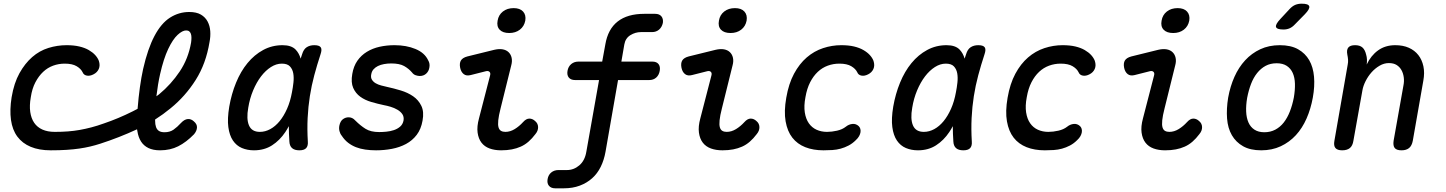

<svg xmlns="http://www.w3.org/2000/svg" viewBox="-20 -805 7840 1041"><path d="M43 -278Q56 -355 85.5 -408Q115 -461 154.5 -495.5Q194 -530 242.5 -545Q291 -560 341 -560Q380 -560 410 -553Q440 -546 461.5 -533.5Q483 -521 496.5 -506Q510 -491 516 -475Q524 -450 515.5 -431Q507 -412 487 -402Q468 -392 451 -395Q434 -398 428 -413Q419 -432 395.5 -446Q372 -460 331 -460Q298 -460 268 -449Q238 -438 214 -415.5Q190 -393 172 -359Q154 -325 147 -278Q139 -233 144 -198Q149 -163 165.5 -139Q182 -115 210 -102.5Q238 -90 277 -90Q315 -90 348 -92.5Q381 -95 412 -100.5Q443 -106 475.5 -114.5Q508 -123 544 -136Q621 -162 699 -201Q712 -208 726 -215Q736 -340 756 -431Q781 -541 817.5 -610Q854 -679 902 -709.5Q950 -740 1006 -740Q1045 -740 1069 -726Q1093 -712 1105.5 -688.5Q1118 -665 1120 -636Q1122 -607 1116 -577Q1097 -460 1041 -371.5Q985 -283 905 -218Q865 -185 821 -157V-151Q821 -130 826 -116Q831 -102 842 -95Q853 -88 872 -88Q901 -88 921 -102Q941 -116 962 -139Q980 -158 998 -159.5Q1016 -161 1031 -147Q1049 -132 1048 -113.5Q1047 -95 1032 -77Q990 -34 946.5 -12Q903 10 848 10Q810 10 784.5 -2.5Q759 -15 744.5 -38Q730 -61 725 -93Q724 -98 723 -104Q626 -59 524 -26Q496 -17 468.5 -10.5Q441 -4 410 0.5Q379 5 341 7.5Q303 10 255 10Q192 10 146.5 -9Q101 -28 74 -64.5Q47 -101 39.5 -155Q32 -209 43 -278ZM828 -283Q836 -289 843 -294Q908 -348 954.5 -417.5Q1001 -487 1016 -574Q1018 -588 1018 -600.5Q1018 -613 1015 -621.5Q1012 -630 1006 -635Q1000 -640 989 -640Q969 -640 943 -616Q917 -592 892 -539.5Q867 -487 848 -403Q836 -350 828 -283Z M1357 10Q1321 10 1291.5 -2.5Q1262 -15 1243 -43Q1224 -71 1218 -116Q1212 -161 1223 -227Q1235 -296 1260 -357Q1285 -418 1322 -463Q1359 -508 1407 -534Q1455 -560 1512 -560Q1560 -560 1583 -536Q1602 -516 1610 -487L1618 -511Q1626 -538 1643 -549Q1660 -560 1684 -560Q1711 -560 1719 -548.5Q1727 -537 1718 -511Q1699 -453 1684 -397Q1669 -341 1660 -283.5Q1651 -226 1648 -165.5Q1645 -105 1649 -38Q1651 -14 1640 -2Q1629 10 1603 10Q1577 10 1563.5 -2Q1550 -14 1549 -38Q1546 -81 1546 -121Q1537 -104 1527 -89Q1497 -44 1455 -17Q1413 10 1357 10ZM1389 -90Q1418 -90 1445.5 -105Q1473 -120 1496 -148Q1519 -176 1536.5 -215.5Q1554 -255 1563 -305Q1568 -330 1571 -357.5Q1574 -385 1570 -407.5Q1566 -430 1552 -445Q1538 -460 1508 -460Q1478 -460 1449 -441.5Q1420 -423 1395.5 -391Q1371 -359 1352.5 -315Q1334 -271 1326 -221Q1315 -160 1330 -125Q1345 -90 1389 -90Z M2019 10Q1988 10 1960.5 6Q1933 2 1910 -7Q1887 -16 1867.5 -31Q1848 -46 1833 -69Q1824 -80 1820.5 -94.5Q1817 -109 1820 -124Q1825 -148 1839 -158.5Q1853 -169 1870 -169Q1880 -169 1889 -165Q1898 -161 1907 -151Q1934 -124 1962 -106.5Q1990 -89 2036 -89Q2053 -89 2074.5 -91Q2096 -93 2115.5 -99.5Q2135 -106 2149.5 -118.5Q2164 -131 2168 -152Q2171 -172 2161.5 -186Q2152 -200 2135 -210Q2118 -220 2098 -226Q2078 -232 2061 -235Q2028 -242 1993.5 -252Q1959 -262 1933.5 -280.5Q1908 -299 1895 -328.5Q1882 -358 1890 -404Q1897 -446 1917.5 -475.5Q1938 -505 1969 -524Q2000 -543 2038.5 -551.5Q2077 -560 2119 -560Q2183 -560 2232.5 -539.5Q2282 -519 2301 -479Q2307 -469 2308.5 -459Q2310 -449 2308 -439Q2305 -419 2291 -406Q2277 -393 2256 -393Q2246 -393 2234 -397Q2222 -401 2214 -412Q2196 -433 2171 -447Q2146 -461 2101 -461Q2081 -461 2062 -457.5Q2043 -454 2029 -447Q2015 -440 2005.5 -429.5Q1996 -419 1993 -403Q1989 -385 1996.5 -373Q2004 -361 2017 -353.5Q2030 -346 2047 -341.5Q2064 -337 2078 -334Q2115 -326 2153 -314.5Q2191 -303 2220 -283Q2249 -263 2264.5 -231Q2280 -199 2271 -151Q2263 -105 2239.5 -74Q2216 -43 2181.5 -24.5Q2147 -6 2105 2Q2063 10 2019 10Z M2532 -398Q2509 -392 2494.5 -403Q2480 -414 2475 -437Q2470 -462 2479 -477Q2488 -492 2514 -499L2660 -535Q2686 -541 2705.5 -537.5Q2725 -534 2737.5 -522Q2750 -510 2754 -491.5Q2758 -473 2752 -451L2694 -217Q2684 -178 2681.5 -153Q2679 -128 2683 -114.5Q2687 -101 2696.5 -95.5Q2706 -90 2720 -90Q2746 -90 2770.5 -105Q2795 -120 2816 -143Q2833 -162 2850 -162Q2867 -162 2881 -149Q2897 -136 2897.5 -116Q2898 -96 2883 -78Q2865 -54 2845.5 -37Q2826 -20 2803.5 -10Q2781 0 2755 5Q2729 10 2697 10Q2662 10 2634.5 0Q2607 -10 2590.5 -31.5Q2574 -53 2569.5 -86Q2565 -119 2577 -163L2637 -395Q2641 -409 2634 -415.5Q2627 -422 2615 -419ZM2741 -626Q2706 -626 2689 -644Q2672 -662 2678 -693Q2683 -724 2706.5 -742.5Q2730 -761 2765 -761Q2799 -761 2816 -742.5Q2833 -724 2828 -693Q2822 -662 2798.5 -644Q2775 -626 2741 -626Z M3517 -471Q3540 -471 3550.5 -457.5Q3561 -444 3557 -421Q3553 -398 3538 -384.5Q3523 -371 3500 -371H3331L3263 18Q3255 63 3237 99.5Q3219 136 3190.5 161.5Q3162 187 3123.5 201.5Q3085 216 3037 216H2990Q2968 216 2956.5 202.5Q2945 189 2949 166Q2953 143 2969 130Q2985 117 3008 117H3054Q3091 117 3121 91.5Q3151 66 3159 18L3228 -371H3098Q3075 -371 3064 -384.5Q3053 -398 3057 -421Q3061 -444 3077 -457.5Q3093 -471 3116 -471H3245L3262 -564Q3276 -647 3329 -688.5Q3382 -730 3473 -730H3532Q3555 -730 3566 -716.5Q3577 -703 3574 -681Q3569 -658 3553.5 -644.5Q3538 -631 3515 -631H3455Q3425 -631 3398 -614.5Q3371 -598 3365 -564L3349 -471Z M3732 -398Q3709 -392 3694.5 -403Q3680 -414 3675 -437Q3670 -462 3679 -477Q3688 -492 3714 -499L3860 -535Q3886 -541 3905.5 -537.5Q3925 -534 3937.5 -522Q3950 -510 3954 -491.5Q3958 -473 3952 -451L3894 -217Q3884 -178 3881.5 -153Q3879 -128 3883 -114.5Q3887 -101 3896.5 -95.5Q3906 -90 3920 -90Q3946 -90 3970.5 -105Q3995 -120 4016 -143Q4033 -162 4050 -162Q4067 -162 4081 -149Q4097 -136 4097.5 -116Q4098 -96 4083 -78Q4065 -54 4045.5 -37Q4026 -20 4003.5 -10Q3981 0 3955 5Q3929 10 3897 10Q3862 10 3834.5 0Q3807 -10 3790.5 -31.5Q3774 -53 3769.5 -86Q3765 -119 3777 -163L3837 -395Q3841 -409 3834 -415.5Q3827 -422 3815 -419ZM3941 -626Q3906 -626 3889 -644Q3872 -662 3878 -693Q3883 -724 3906.5 -742.5Q3930 -761 3965 -761Q3999 -761 4016 -742.5Q4033 -724 4028 -693Q4022 -662 3998.5 -644Q3975 -626 3941 -626Z M4243 -275Q4256 -351 4285 -405Q4314 -459 4354 -493.5Q4394 -528 4442.5 -544Q4491 -560 4541 -560Q4581 -560 4610.5 -553Q4640 -546 4661.5 -533.5Q4683 -521 4696.5 -506Q4710 -491 4716 -475Q4724 -450 4715.5 -431Q4707 -412 4687 -402Q4668 -392 4651 -395Q4634 -398 4628 -413Q4619 -432 4595.5 -446Q4572 -460 4531 -460Q4498 -460 4468 -449Q4438 -438 4414 -415.5Q4390 -393 4372.5 -359Q4355 -325 4347 -278Q4338 -231 4343.5 -195.5Q4349 -160 4365.5 -136.5Q4382 -113 4407.5 -101.5Q4433 -90 4464 -90Q4490 -90 4518.5 -96.5Q4547 -103 4566 -118Q4582 -131 4601.5 -133Q4621 -135 4636 -121Q4642 -115 4644.5 -106.5Q4647 -98 4645.5 -88Q4644 -78 4638 -67Q4632 -56 4620 -45Q4602 -27 4581 -16Q4560 -5 4538 1Q4516 7 4492.5 8.5Q4469 10 4445 10Q4389 10 4346 -7Q4303 -24 4276 -58.5Q4249 -93 4239.5 -147Q4230 -201 4243 -275Z M4957 10Q4921 10 4891.5 -2.5Q4862 -15 4843 -43Q4824 -71 4818 -116Q4812 -161 4823 -227Q4835 -296 4860 -357Q4885 -418 4922 -463Q4959 -508 5007 -534Q5055 -560 5112 -560Q5160 -560 5183 -536Q5202 -516 5210 -487L5218 -511Q5226 -538 5243 -549Q5260 -560 5284 -560Q5311 -560 5319 -548.5Q5327 -537 5318 -511Q5299 -453 5284 -397Q5269 -341 5260 -283.5Q5251 -226 5248 -165.5Q5245 -105 5249 -38Q5251 -14 5240 -2Q5229 10 5203 10Q5177 10 5163.5 -2Q5150 -14 5149 -38Q5146 -81 5146 -121Q5137 -104 5127 -89Q5097 -44 5055 -17Q5013 10 4957 10ZM4989 -90Q5018 -90 5045.5 -105Q5073 -120 5096 -148Q5119 -176 5136.5 -215.5Q5154 -255 5163 -305Q5168 -330 5171 -357.5Q5174 -385 5170 -407.5Q5166 -430 5152 -445Q5138 -460 5108 -460Q5078 -460 5049 -441.5Q5020 -423 4995.5 -391Q4971 -359 4952.5 -315Q4934 -271 4926 -221Q4915 -160 4930 -125Q4945 -90 4989 -90Z M5443 -275Q5456 -351 5485 -405Q5514 -459 5554 -493.5Q5594 -528 5642.5 -544Q5691 -560 5741 -560Q5781 -560 5810.5 -553Q5840 -546 5861.5 -533.5Q5883 -521 5896.5 -506Q5910 -491 5916 -475Q5924 -450 5915.5 -431Q5907 -412 5887 -402Q5868 -392 5851 -395Q5834 -398 5828 -413Q5819 -432 5795.5 -446Q5772 -460 5731 -460Q5698 -460 5668 -449Q5638 -438 5614 -415.5Q5590 -393 5572.5 -359Q5555 -325 5547 -278Q5538 -231 5543.5 -195.5Q5549 -160 5565.5 -136.5Q5582 -113 5607.5 -101.5Q5633 -90 5664 -90Q5690 -90 5718.5 -96.5Q5747 -103 5766 -118Q5782 -131 5801.5 -133Q5821 -135 5836 -121Q5842 -115 5844.5 -106.5Q5847 -98 5845.5 -88Q5844 -78 5838 -67Q5832 -56 5820 -45Q5802 -27 5781 -16Q5760 -5 5738 1Q5716 7 5692.5 8.5Q5669 10 5645 10Q5589 10 5546 -7Q5503 -24 5476 -58.5Q5449 -93 5439.5 -147Q5430 -201 5443 -275Z M6132 -398Q6109 -392 6094.5 -403Q6080 -414 6075 -437Q6070 -462 6079 -477Q6088 -492 6114 -499L6260 -535Q6286 -541 6305.5 -537.5Q6325 -534 6337.5 -522Q6350 -510 6354 -491.5Q6358 -473 6352 -451L6294 -217Q6284 -178 6281.5 -153Q6279 -128 6283 -114.5Q6287 -101 6296.5 -95.5Q6306 -90 6320 -90Q6346 -90 6370.5 -105Q6395 -120 6416 -143Q6433 -162 6450 -162Q6467 -162 6481 -149Q6497 -136 6497.5 -116Q6498 -96 6483 -78Q6465 -54 6445.5 -37Q6426 -20 6403.5 -10Q6381 0 6355 5Q6329 10 6297 10Q6262 10 6234.5 0Q6207 -10 6190.5 -31.5Q6174 -53 6169.5 -86Q6165 -119 6177 -163L6237 -395Q6241 -409 6234 -415.5Q6227 -422 6215 -419ZM6341 -626Q6306 -626 6289 -644Q6272 -662 6278 -693Q6283 -724 6306.5 -742.5Q6330 -761 6365 -761Q6399 -761 6416 -742.5Q6433 -724 6428 -693Q6422 -662 6398.5 -644Q6375 -626 6341 -626Z M6818 10Q6759 10 6720 -12Q6681 -34 6659 -72Q6637 -110 6633 -162.5Q6629 -215 6639 -276Q6650 -337 6673 -388.5Q6696 -440 6731 -478Q6766 -516 6813 -538Q6860 -560 6919 -560Q6979 -560 7018 -538Q7057 -516 7078.5 -478.5Q7100 -441 7104.5 -389Q7109 -337 7098 -276Q7087 -215 7064 -162.5Q7041 -110 7006 -72Q6971 -34 6924 -12Q6877 10 6818 10ZM6835 -88Q6868 -88 6894.5 -102Q6921 -116 6940.5 -141Q6960 -166 6973.5 -200.5Q6987 -235 6995 -276Q7002 -317 7001 -351Q7000 -385 6989 -409.5Q6978 -434 6956.5 -448Q6935 -462 6902 -462Q6868 -462 6842 -448Q6816 -434 6796 -409Q6776 -384 6763 -350Q6750 -316 6742 -275Q6735 -234 6736.5 -200Q6738 -166 6749 -141Q6760 -116 6781.5 -102Q6803 -88 6835 -88ZM6939 -645Q6903 -645 6898.5 -658.5Q6894 -672 6921 -701L6972 -756Q6987 -772 7002.5 -778.5Q7018 -785 7038 -785Q7074 -785 7078.5 -771Q7083 -757 7055 -728L7000 -672Q6987 -658 6972 -651.5Q6957 -645 6939 -645Z M7327 -560Q7353 -560 7367 -547.5Q7381 -535 7387 -509Q7391 -496 7391.5 -482Q7392 -468 7390 -455Q7413 -504 7452 -532Q7491 -560 7545 -560Q7587 -560 7618.5 -546Q7650 -532 7670 -506.5Q7690 -481 7697.5 -445.5Q7705 -410 7697 -367L7640 -42Q7635 -15 7620 -2.5Q7605 10 7579 10Q7552 10 7542 -2.5Q7532 -15 7536 -42L7589 -340Q7594 -364 7591 -386Q7588 -408 7578.5 -425Q7569 -442 7552.5 -452.5Q7536 -463 7510 -463Q7484 -463 7459.5 -448.5Q7435 -434 7416 -412.5Q7397 -391 7384 -365Q7371 -339 7367 -316L7318 -42Q7314 -15 7299 -2.5Q7284 10 7257 10Q7231 10 7220.5 -2.5Q7210 -15 7215 -42L7287 -454Q7290 -468 7289 -481.5Q7288 -495 7285 -509Q7280 -535 7290.5 -547.5Q7301 -560 7327 -560Z"/></svg>

Font: Maple Mono Medium
Style: Italic
Weight: 500
Italic angle: -10°
Monospace: yes
Designer: subframe7536
Version: Version 7.000